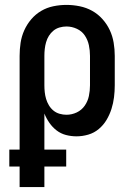

<svg xmlns="http://www.w3.org/2000/svg" viewBox="-20 -548 540 783"><path d="M60 215V131H18V62H60V-320Q60 -347 64 -373.5Q68 -400 79 -424.5Q90 -449 107.5 -469.5Q125 -490 148 -503.5Q171 -517 197.5 -522.5Q224 -528 251 -528Q278 -528 305 -522.5Q332 -517 355.5 -504Q379 -491 397.5 -470.5Q416 -450 427.5 -425.5Q439 -401 443.5 -374Q448 -347 448 -320V-200Q448 -176 445 -151.5Q442 -127 434.5 -103.5Q427 -80 414.5 -59Q402 -38 383 -22Q364 -6 340 1Q316 8 292 8Q270 8 249 2.5Q228 -3 211 -16Q194 -29 181.5 -47Q169 -65 161 -85V62H250V131H161V215ZM251 -80Q273 -80 293 -89.5Q313 -99 325.5 -117Q338 -135 342.5 -156.5Q347 -178 347 -200V-320Q347 -342 342.5 -363.5Q338 -385 326 -403Q314 -421 293.5 -430.5Q273 -440 251 -440Q237 -440 223 -436Q209 -432 198 -423Q187 -414 179.5 -402Q172 -390 168 -376Q164 -362 162.5 -348Q161 -334 161 -320V-200Q161 -186 162.5 -172Q164 -158 168 -144.5Q172 -131 179.5 -118.5Q187 -106 198 -97Q209 -88 223 -84Q237 -80 251 -80Z"/></svg>

Font: Zed Sans Semibold
Style: Regular
Weight: 600
Designer: Belleve Invis
Foundry: Belleve Invis
Version: Version 1.0.0; ttfautohint (v1.8.4)